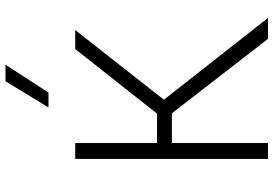

<svg xmlns="http://www.w3.org/2000/svg" viewBox="-168 -825 993 697"><g transform="rotate(-90 328.5 -476.5)"><path d="M536 0 244 -377 499 -700H568L315 -378L612 0ZM100 0V-700H158V-403H285V-349H158V0ZM287 -797 382 -953H442L341 -797Z"/></g></svg>

Font: Geologica-Sharp
Style: Regular
Weight: 100
Designer: Sindre Bremnes, Frode Helland
Foundry: Monokrom Skriftforlag AS
Version: Version 1.010;gftools[0.9.28]